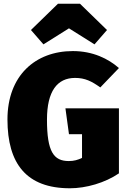

<svg xmlns="http://www.w3.org/2000/svg" viewBox="-20 -990 693 1030"><path d="M213 -752 350 -838 487 -752 554 -829 409 -970H291L146 -829ZM371 -716C170 -716 20 -585 20 -349C20 -112 122 20 355 20C442 20 543 -9 618 -60V-409H331L350 -270H420V-143C398 -132 376 -126 349 -126C268 -126 232 -176 232 -348C232 -501 287 -572 383 -572C436 -572 472 -554 518 -521L618 -625C561 -675 478 -716 371 -716Z"/></svg>

Font: Fira Sans Heavy
Style: Regular
Weight: 900
Designer: bBox Type GmbH & Carrois Corporate GbR & Edenspiekermann AG
Foundry: bBox Type GmbH & Carrois Corporate GbR & Edenspiekermann AG
Version: Version 4.300;PS 004.300;hotconv 1.0.88;makeotf.lib2.5.64775